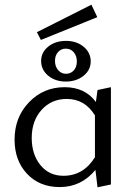

<svg xmlns="http://www.w3.org/2000/svg" viewBox="-20 -791 569 817"><path d="M394 -718 154 -621 137 -654 369 -771ZM155 -532Q155 -568 185 -592.5Q215 -617 261 -617Q306 -617 336 -592Q366 -567 366 -530Q366 -493 335.5 -468.5Q305 -444 260 -444Q215 -444 185 -469Q155 -494 155 -532ZM307 -530Q307 -553 294 -568.5Q281 -584 260 -584Q240 -584 227 -569.5Q214 -555 214 -532Q214 -508 227.5 -492.5Q241 -477 261 -477Q281 -477 294 -491.5Q307 -506 307 -530ZM395 -408 452 -420V-6L395 6L386 -68Q326 5 234 5Q148 5 95 -51.5Q42 -108 42 -197Q42 -292 103.5 -356Q165 -420 255 -420Q342 -420 388 -357ZM250 -43Q335 -43 384 -122V-300Q341 -370 264 -370Q199 -370 157 -323.5Q115 -277 115 -204Q115 -134 152 -88.5Q189 -43 250 -43Z"/></svg>

Font: EauTestInfant
Style: Regular
Weight: 400
Designer: Christian Thalmann (Catharsis Fonts)
Version: Version 0.001;PS 000.001;hotconv 1.0.88;makeotf.lib2.5.64775